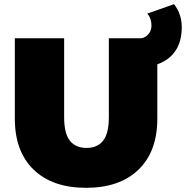

<svg xmlns="http://www.w3.org/2000/svg" viewBox="-20 -883 890 919"><path d="M501 -700H654Q673 -701 688 -717Q705 -734 705 -761Q705 -795 685 -818L813 -863Q850 -816 850 -752Q850 -661 795 -611Q769 -588 733 -575V-315Q733 -158 643 -71Q553 16 392 16Q231 16 141 -71Q51 -158 51 -315V-700H287V-322Q287 -244 314.5 -209.5Q342 -175 394 -175Q446 -175 473.5 -209.5Q501 -244 501 -322Z"/></svg>

Font: CMG Sans Black
Style: Regular
Weight: 900
Designer: Julieta Ulanovsky
Foundry: Julieta Ulanovsky
Version: Version 7.200